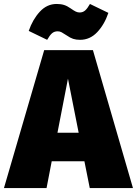

<svg xmlns="http://www.w3.org/2000/svg" viewBox="-45 -949 691 969"><path d="M626 0H408L381 -135H216L190 0H-25L178 -696H424ZM352 -279 298 -552 245 -279ZM359 -748Q339 -748 324 -753Q309 -758 292 -770Q275 -781 266 -786Q257 -791 246 -791Q229 -791 217.5 -781Q206 -771 193 -748L100 -793Q120 -851 156 -890Q192 -929 241 -929Q262 -929 278 -924Q294 -919 311 -907Q328 -895 337.5 -890.5Q347 -886 357 -886Q373 -886 384.5 -896Q396 -906 409 -929L502 -884Q482 -825 445.5 -786.5Q409 -748 359 -748Z"/></svg>

Font: Trujillo Black
Style: Regular
Weight: 900
Designer: Fira Sans original fonts by bBox Type GmbH, Carrois Corporate GbR, & Edenspiekermann AG / Changes by Cristiano Sobral
Foundry: Fira Sans original fonts by bBox Type GmbH, Carrois Corporate GbR, & Edenspiekermann AG / Changes by Cristiano Sobral
Version: Version 4.301;July 28, 2020;FontCreator 13.0.0.2655 64-bit